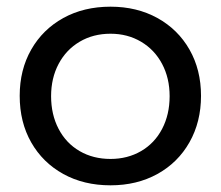

<svg xmlns="http://www.w3.org/2000/svg" viewBox="-20 -552 661 575"><path d="M582 -265Q582 -187 547.5 -126Q513 -65 451.5 -31Q390 3 311 3Q231 3 169.5 -31Q108 -65 73.5 -125.5Q39 -186 39 -265Q39 -343 73.5 -403.5Q108 -464 169.5 -498Q231 -532 311 -532Q390 -532 451.5 -498Q513 -464 547.5 -403.5Q582 -343 582 -265ZM133 -264Q133 -209 155.5 -166Q178 -123 218.5 -99.5Q259 -76 311 -76Q362 -76 402.5 -99.5Q443 -123 465.5 -166Q488 -209 488 -264Q488 -318 465.5 -360.5Q443 -403 402.5 -427Q362 -451 311 -451Q259 -451 218.5 -427Q178 -403 155.5 -360.5Q133 -318 133 -264Z"/></svg>

Font: Montserrat
Style: Regular
Weight: 400
Designer: Julieta Ulanovsky
Foundry: Julieta Ulanovsky
Version: Version 6.001